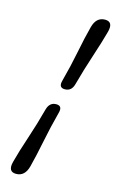

<svg xmlns="http://www.w3.org/2000/svg" viewBox="-138 -822 622 1028"><g transform="rotate(15 173.0 -307.5)"><path d="M246 -392.5Q235 -352 198 -352Q162.5 -352 173.5 -392.5Q197 -480 213.5 -564Q230 -648 246.5 -709.5Q262 -768 310.5 -768Q357.5 -768 342 -709.5Q325.5 -648 297.5 -563.8Q269.5 -479.5 246 -392.5ZM127 -222Q138.5 -263 175.5 -263Q211 -263 199.5 -222Q176.5 -135 159.8 -51Q143 33 127 94.5Q111.5 153 63 153Q16 153 31.5 94.5Q47.5 33 75.8 -51Q104 -135 127 -222Z"/></g></svg>

Font: Fraunces 9pt S100 SemiBold
Style: Italic
Weight: 600
Italic angle: -16°
Version: Version 1.000; ttfautohint (v1.8.3)